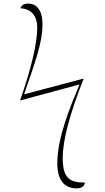

<svg xmlns="http://www.w3.org/2000/svg" viewBox="-20 -802 581 1062"><path d="M405 240C431 240 446 228 450 208C361 208 327 180 327 71C327 -25 364 -167 442 -365L440 -367L113 -280C176 -463 215 -566 215 -668C215 -744 184 -782 136 -782C111 -782 97 -772 94 -756C154 -753 186 -713 186 -649C186 -564 153 -423 92 -249L94 -247L420 -335C370 -215 297 -43 297 101C297 196 337 240 405 240Z"/></svg>

Font: Noto Serif Display Thin
Style: Italic
Weight: 100
Italic angle: -12°
Designer: Monotype Design Team
Foundry: Monotype Imaging Inc.
Version: Version 2.009